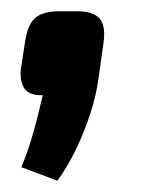

<svg xmlns="http://www.w3.org/2000/svg" viewBox="-20 -172 282 341"><path d="M117 -152Q145 -152 156.5 -139.5Q168 -127 164 -97L155 -33Q151 -3 140.5 29.5Q130 62 115 93Q100 124 82 149L18 125Q31 93 39.5 62.5Q48 32 56 -3Q33 -2 24 -14Q15 -26 17 -49L25 -101Q30 -130 43.5 -141Q57 -152 86 -152Z"/></svg>

Font: Exo 2
Style: Bold Italic
Weight: 700
Italic angle: -8°
Designer: Natanael Gama
Foundry: Natanael Gama
Version: Version 2.010